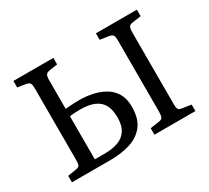

<svg xmlns="http://www.w3.org/2000/svg" viewBox="-137 -928 1255 1153"><g transform="rotate(-30 490.0 -351.5)"><path d="M62 0V-45L118 -54Q141 -57 146 -67.5Q151 -78 151 -101V-598Q151 -622 146 -633.5Q141 -645 120 -649L62 -658V-703H339V-658L286 -650Q263 -647 256.5 -636Q250 -625 250 -600V-401Q256 -402 271.5 -403Q287 -404 307.5 -405Q328 -406 347 -406Q390 -406 434.5 -397Q479 -388 517.5 -366.5Q556 -345 578.5 -307.5Q601 -270 601 -214Q601 -132 564.5 -85Q528 -38 466 -19Q404 0 327 0ZM250 -51Q267 -51 284.5 -51Q302 -51 320 -51Q371 -51 410 -64.5Q449 -78 471.5 -111Q494 -144 494 -202Q494 -255 476 -288Q458 -321 420.5 -337.5Q383 -354 327 -354Q315 -354 299 -353.5Q283 -353 269 -352Q255 -351 250 -349ZM634 0V-45L696 -54Q717 -57 722 -69.5Q727 -82 727 -105V-602Q727 -625 721.5 -635Q716 -645 694 -649L634 -658V-703H918V-658L856 -649Q835 -645 830.5 -633Q826 -621 826 -598V-101Q826 -77 831 -67Q836 -57 858 -54L918 -45V0Z"/></g></svg>

Font: Literata 18pt
Style: Regular
Weight: 400
Designer: Latin by Veronika Burian and Jose Scaglione. Greek by Irene Vlachou. Cyrillic by Vera Evstafieva.
Foundry: TypeTogether
Version: Version 3.103;gftools[0.9.29]